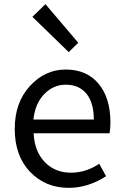

<svg xmlns="http://www.w3.org/2000/svg" viewBox="-20 -892 594 925"><path d="M311 13Q199 13 125 -64Q51 -141 51 -271Q51 -398 124 -477.5Q197 -557 296 -557Q398 -557 455 -488.5Q512 -420 512 -302Q512 -276 508 -250H142Q146 -163 195.5 -111.5Q245 -60 322 -60Q394 -60 458 -103L491 -43Q404 13 311 13ZM141 -316H432Q432 -397 396.5 -440.5Q361 -484 297 -484Q237 -484 193 -438.5Q149 -393 141 -316ZM311 -641 136 -811 199 -872 357 -686Z"/></svg>

Font: Noto Sans SC
Style: Regular
Weight: 400
Designer: Ryoko NISHIZUKA  (kana, bopomofo & ideographs); Paul D. Hunt (Latin, Greek & Cyrillic); Sandoll Communications , Soo-you
Foundry: Adobe
Version: Version 2.002;hotconv 1.0.116;makeotfexe 2.5.65601